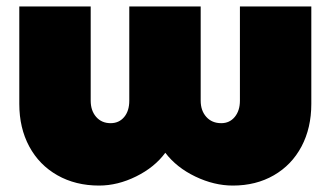

<svg xmlns="http://www.w3.org/2000/svg" viewBox="-20 -567 1028 597"><path d="M704 10Q646 10 587.5 -18Q529 -46 494 -92Q461 -47 403.5 -18.5Q346 10 288 10Q215 10 158.5 -22Q102 -54 71 -111.5Q40 -169 40 -244V-547H262V-254Q262 -223 279 -203.5Q296 -184 324 -184Q350 -184 366 -203Q382 -222 382 -254V-547H604V-254Q604 -223 621.5 -203.5Q639 -184 668 -184Q694 -184 710 -203.5Q726 -223 726 -254V-547H948V-244Q948 -169 917.5 -111.5Q887 -54 831.5 -22Q776 10 704 10Z"/></svg>

Font: TypoPRO Montserrat Alternates
Style: Regular
Weight: 900
Designer: Julieta Ulanovsky
Foundry: Julieta Ulanovsky
Version: Version 6.001